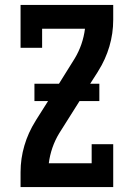

<svg xmlns="http://www.w3.org/2000/svg" viewBox="-20 -755 540 775"><path d="M63 0V-60Q63 -115 78.5 -167.5Q94 -220 123 -266L124 -267V-268L174 -347H119V-417H218L281 -518Q298 -546 308.5 -576.5Q319 -607 323 -639H150V-562H63V-735H437V-675Q437 -620 421.5 -567.5Q406 -515 377 -469L376 -468V-467L344 -417H381V-347H301L219 -217Q202 -189 191.5 -158.5Q181 -128 177 -96H350V-173H437V0Z"/></svg>

Font: Iosevka Curly Slab
Style: Bold
Weight: 700
Monospace: yes
Designer: Belleve Invis
Foundry: Belleve Invis
Version: Version 22.1.2; ttfautohint (v1.8.4)